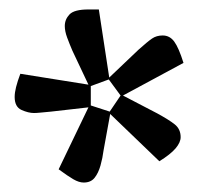

<svg xmlns="http://www.w3.org/2000/svg" viewBox="-20 -733 424 406"><path d="M157 -347Q147 -347 135 -354Q123 -361 104 -375L167 -506L88 -497Q77 -496 67 -495Q57 -494 52 -494Q40 -494 25.5 -500.5Q11 -507 11 -528Q11 -537 14 -549Q17 -561 23 -577L167 -554L133 -626Q127 -640 122 -653.5Q117 -667 117 -678Q117 -692 127 -702.5Q137 -713 167 -713H189L211 -569L273 -628Q292 -645 301.5 -651.5Q311 -658 324 -658Q339 -658 348.5 -645Q358 -632 368 -600L240 -531L311 -494Q337 -480 349.5 -470Q362 -460 362 -443Q362 -432 351.5 -419.5Q341 -407 317 -392L213 -492L199 -415Q197 -399 192.5 -383Q188 -367 180 -357Q172 -347 157 -347ZM212 -497 235 -531 210 -565 172 -551V-510Z"/></svg>

Font: Faustina Medium
Style: Regular
Weight: 500
Designer: Alfonso Garcia
Foundry: http://www.omnibus-type.com
Version: Version 1.200